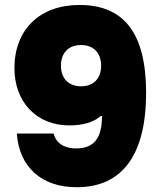

<svg xmlns="http://www.w3.org/2000/svg" viewBox="-20 -761 669 786"><path d="M263.2 -247.6C319.8 -247.6 362.8 -260.3 392.6 -286.1H397.5C397.5 -194.3 364.3 -153.3 290.5 -153.3C249 -153.3 210 -170.9 199.7 -214.4H48.8C54.2 -145.5 78.1 -91.3 121.6 -52.7C164.6 -14.2 222.2 5.4 294.9 5.4C480.5 5.4 578.1 -127 578.1 -380.9C578.1 -623.5 488.8 -740.7 305.7 -740.7C143.1 -740.7 39.1 -640.6 39.1 -481.9C39.1 -342.8 130.4 -247.6 263.2 -247.6ZM312 -407.7C260.7 -407.7 229.5 -439.9 229.5 -492.2C229.5 -544.9 261.2 -576.7 312 -576.7C362.8 -576.7 394 -544.4 394 -492.2C394 -439.5 362.8 -407.7 312 -407.7Z"/></svg>

Font: Estedad Black
Style: Regular
Weight: 900
Designer: Amin Abedi
Version: Version 7.3